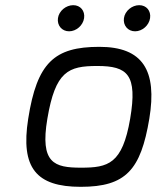

<svg xmlns="http://www.w3.org/2000/svg" viewBox="-20 -717 605 742"><path d="M459 -647C455 -619 474 -596 502 -596C530 -596 556 -619 560 -647C564 -675 546 -697 518 -697C490 -697 463 -675 459 -647ZM204 -647C200 -619 219 -596 247 -596C275 -596 301 -619 305 -647C309 -675 291 -697 263 -697C235 -697 208 -675 204 -647ZM163 -258C194 -442 244 -462 356 -462C473 -462 512 -429 483 -258C453 -83 398 -69 293 -69C190 -69 134 -86 163 -258ZM89 -258C59 -68 120 5 292 5C467 5 524 -61 557 -258C588 -445 532 -536 364 -536C190 -536 123 -475 89 -258Z"/></svg>

Font: Exo
Style: Regular Italic
Weight: 400
Designer: Natanael Gama
Version: Version 1.00